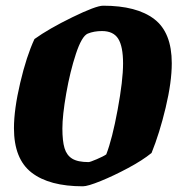

<svg xmlns="http://www.w3.org/2000/svg" viewBox="-20 -642 623 674"><path d="M29 -192Q29 -258 51 -351.5Q73 -445 101 -505Q151 -541 234 -581.5Q317 -622 342 -622Q460 -622 521.5 -575Q583 -528 583 -420Q583 -354 561.5 -264Q540 -174 512 -105Q480 -79 429.5 -52Q379 -25 333.5 -6.5Q288 12 271 12Q153 12 91 -36Q29 -84 29 -192ZM353 -100Q374 -154 393 -257Q412 -360 412 -419Q412 -479 395 -506Q378 -533 338 -533Q310 -533 288 -524Q267 -515 246.5 -453Q226 -391 212.5 -314Q199 -237 199 -191Q199 -147 206.5 -122Q214 -97 233.5 -85Q253 -73 291 -73Q296 -73 319.5 -83Q343 -93 353 -100Z"/></svg>

Font: Grenze ExtraBold
Style: Italic
Weight: 800
Italic angle: -10°
Designer: Renata Polastri
Foundry: Omnibus-Type
Version: Version 1.002; ttfautohint (v1.8)